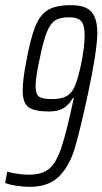

<svg xmlns="http://www.w3.org/2000/svg" viewBox="-21 -716 397 744"><path d="M-1 -7 7 -51Q23 -46 46.5 -42.5Q70 -39 90 -39Q142 -39 169.5 -62Q197 -85 217 -144.5Q237 -204 265 -336H261Q248 -312 227 -298Q206 -284 169 -284Q114 -284 90.5 -300Q67 -316 67 -364Q67 -406 80 -474Q97 -567 115.5 -613Q134 -659 165 -677.5Q196 -696 253 -696Q311 -696 333.5 -670Q356 -644 356 -589Q356 -522 320 -353Q288 -204 267.5 -137.5Q247 -71 207 -31.5Q167 8 94 8Q71 8 44 4Q17 0 -1 -7ZM292 -461Q307 -532 307 -580Q307 -619 293.5 -634Q280 -649 247 -649Q212 -649 193.5 -637.5Q175 -626 161.5 -594Q148 -562 134 -494Q117 -419 117 -381Q117 -350 131 -341Q145 -332 180 -332Q218 -332 238 -344Q258 -356 269 -382Q280 -408 292 -461Z"/></svg>

Font: Saira Ultra Condensed Light
Style: Italic
Weight: 300
Width: 1
Italic angle: -12°
Designer: Hector Gatti with collaboration of the Omnibus-Type team
Foundry: Omnibus-Type
Version: Version 1.001; ttfautohint (v1.8)